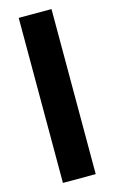

<svg xmlns="http://www.w3.org/2000/svg" viewBox="-118 -900 509 854"><g transform="rotate(-15 136.5 -473.0)"><path d="M212 -93V-853H61V-93Z"/></g></svg>

Font: Noto Sans Kannada UI Condensed ExtraBold
Style: Regular
Weight: 800
Width: 3
Designer: Jelle Bosma - Monotype Design Team
Foundry: Monotype Imaging Inc.
Version: Version 2.005